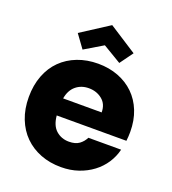

<svg xmlns="http://www.w3.org/2000/svg" viewBox="-142 -887 900 1002"><g transform="rotate(20 308.0 -386.0)"><path d="M308 -429Q266 -429 236.5 -404.5Q207 -380 199 -333H413Q413 -379 382 -404Q351 -429 308 -429ZM575 -185Q565 -144 542 -109Q519 -74 484.5 -48Q450 -22 406 -7Q362 8 310 8Q248 8 196.5 -12Q145 -32 107.5 -69Q70 -106 49 -159.5Q28 -213 28 -279Q28 -345 48.5 -398.5Q69 -452 106.5 -489Q144 -526 196 -546Q248 -566 310 -566Q371 -566 422 -546.5Q473 -527 510 -491Q547 -455 567.5 -403.5Q588 -352 588 -288Q588 -263 585 -238H198Q203 -183 232.5 -157Q262 -131 304 -131Q340 -131 361 -146.5Q382 -162 393 -185ZM464 -680 411 -607 309 -668 207 -607 154 -680 309 -780Z"/></g></svg>

Font: SVN-Poppins
Style: Bold
Weight: 700
Designer: Ninad Kale (Devanagari), Jonny Pinhorn (Latin)
Foundry: Indian Type Foundry
Version: Version 3.200;PS 1.000;hotconv 16.6.54;makeotf.lib2.5.65590